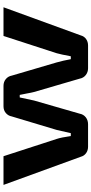

<svg xmlns="http://www.w3.org/2000/svg" viewBox="274 -810 535 1124"><g transform="rotate(-90 542.0 -247.5)"><path d="M1062 -495 897 -42Q892 -23 876 -11.5Q860 0 838 0H705Q682 0 665 -13.5Q648 -27 644 -49L566 -316Q562 -331 557 -359.5Q552 -388 549 -400H534Q518 -324 516 -316L439 -49Q435 -27 418 -13.5Q401 0 377 0H246Q224 0 208 -11.5Q192 -23 187 -42L22 -495H190L291 -184Q300 -157 308 -101H325Q342 -175 344 -184L423 -447Q427 -468 443 -481.5Q459 -495 482 -495H602Q625 -495 641.5 -481.5Q658 -468 662 -446L739 -184Q750 -145 758 -101H775Q786 -160 793 -184L894 -495Z"/></g></svg>

Font: Exo 2 Expanded
Style: Bold
Weight: 700
Width: 7
Designer: Natanael Gama
Version: Version 1.001;PS 001.001;hotconv 1.0.70;makeotf.lib2.5.58329